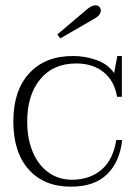

<svg xmlns="http://www.w3.org/2000/svg" viewBox="-20 -690 511 720"><path d="M195 -561 305 -654Q323 -670 338 -670Q347 -670 352.5 -664.5Q358 -659 358 -651Q358 -634 336 -621L206 -546ZM30 -235Q30 -350 89.5 -415Q149 -480 254 -480Q299 -480 341.5 -465Q384 -450 408 -416L420 -480H437V-327H419Q409 -387 368.5 -419.5Q328 -452 266 -452Q179 -452 130.5 -392.5Q82 -333 82 -234Q82 -168 103.5 -118.5Q125 -69 163 -42.5Q201 -16 250 -16Q316 -16 360 -53Q404 -90 416 -165H438Q430 -85 382.5 -37.5Q335 10 246 10Q145 10 87.5 -54.5Q30 -119 30 -235Z"/></svg>

Font: Taviraj ExtraLight
Style: Regular
Weight: 275
Designer: Katatrad Team
Foundry: CadsonDemak
Version: Version 1.001